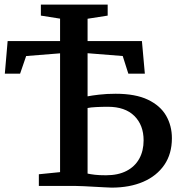

<svg xmlns="http://www.w3.org/2000/svg" viewBox="-20 -828 804 855"><path d="M477 7.5Q467.5 7.5 447 6.2Q426.5 5 401.8 3.8Q377 2.5 353.8 1.2Q330.5 0 315.5 0H153V-52L247.5 -61.5V-590.5L96.5 -578.5L69.5 -500H1.5L14 -645H247.5V-745L162 -758.5V-807.5H459.5V-758.5L370 -744.5V-645H612L625 -500H551.5L526.5 -578.5L370 -591V-399Q387 -402.5 421 -406.5Q455 -410.5 495 -410.5Q583.5 -410.5 638.8 -384Q694 -357.5 719.8 -312.8Q745.5 -268 745.5 -212.5Q745.5 -143 711.8 -93.8Q678 -44.5 617.8 -18.5Q557.5 7.5 477 7.5ZM452 -47.5Q506 -47.5 543.2 -66.8Q580.5 -86 600 -121Q619.5 -156 619.5 -203Q619.5 -271 578.2 -311.8Q537 -352.5 460.5 -352.5Q433.5 -352.5 408.5 -351.2Q383.5 -350 370 -347V-55Q384 -52 402.5 -49.8Q421 -47.5 452 -47.5Z"/></svg>

Font: Merriweather 24pt SemiBold
Style: Regular
Weight: 600
Designer: Eben Sorkin
Foundry: Eben Sorkin
Version: Version 2.100